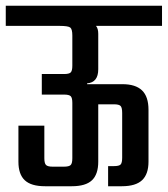

<svg xmlns="http://www.w3.org/2000/svg" viewBox="-40 -646 582 666"><path d="M522 -626V-556.2H293Q300.8 -546.9 300.8 -528.8V-405.8Q300.8 -359.9 262.2 -356.9V-354H384.8Q430.2 -354 452.6 -332.5Q475.1 -311 475.1 -265.1V-85Q475.1 -42 452.9 -21Q430.7 0 382.8 0H335V-69.8H355Q373 -69.8 378.4 -75.4Q383.8 -81.1 383.8 -99.1V-253.9Q383.8 -272.5 378.4 -278.3Q373 -284.2 355 -284.2H300.8V-85Q300.8 -41.5 279.1 -20.8Q257.3 0 209 0H116.2Q67.9 0 45.9 -20.8Q23.9 -41.5 23.9 -85V-210H113.8V-97.2Q113.8 -79.6 119.6 -73.7Q125.5 -67.9 142.1 -67.9H182.1Q199.2 -67.9 205.1 -73.5Q210.9 -79.1 210.9 -97.2V-289.1Q210.9 -306.6 205.3 -312.3Q199.7 -317.9 182.1 -317.9H105V-389.2H182.1Q199.7 -389.2 205.3 -394.8Q210.9 -400.4 210.9 -418V-522.9Q210.9 -544.4 203.9 -550.3Q196.8 -556.2 167 -556.2H-20V-626Z"/></svg>

Font: Teko
Style: Regular
Weight: 400
Designer: Manushi Parikh, Jonny Pinhorn
Foundry: Indian Type Foundry
Version: Version 2.000;PS 1.0;hotconv 1.0.79;makeotf.lib2.5.61930